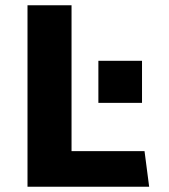

<svg xmlns="http://www.w3.org/2000/svg" viewBox="-20 -706 640 726"><path d="M84 0V-686H250.5V-134.5H526.5L544 0ZM352 -317V-476H517V-317Z"/></svg>

Font: Chivo Mono Medium
Style: Regular
Weight: 500
Monospace: yes
Designer: Hector Gatti
Foundry: Omnibus-Type
Version: Version 1.008